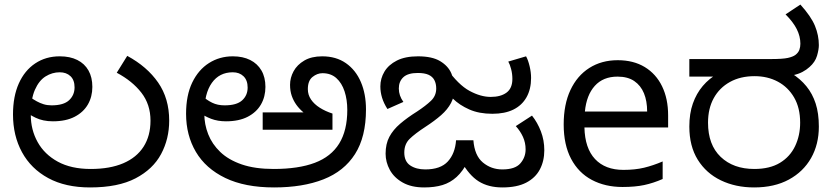

<svg xmlns="http://www.w3.org/2000/svg" viewBox="-20 -810 3652 842"><path d="M375 12Q267 12 191.5 -29Q116 -70 76.5 -142.5Q37 -215 37 -308Q37 -387 62.5 -444Q88 -501 134.5 -532Q181 -563 242 -563Q287 -563 319 -547Q351 -531 368 -501Q385 -471 385 -429Q385 -386 365.5 -352Q346 -318 307.5 -298Q269 -278 212 -278Q190 -278 171 -282Q152 -286 136.5 -293.5Q121 -301 108 -309L118 -380Q128 -373 141.5 -365.5Q155 -358 171 -353Q187 -348 206 -348Q259 -348 283 -370.5Q307 -393 307 -427Q307 -459 289 -476Q271 -493 242 -493Q209 -493 180 -475Q151 -457 133 -416Q115 -375 115 -306Q115 -241 145 -187Q175 -133 233.5 -101Q292 -69 378 -69Q462 -69 520.5 -94Q579 -119 609.5 -166.5Q640 -214 640 -281Q640 -352 600 -403.5Q560 -455 492 -491L538 -565Q625 -518 673.5 -448Q722 -378 722 -281Q722 -201 686.5 -134.5Q651 -68 574.5 -28Q498 12 375 12Z M1180 -69Q1289 -69 1360.5 -96Q1432 -123 1467.5 -180.5Q1503 -238 1503 -328Q1503 -373 1491 -409.5Q1479 -446 1455 -467.5Q1431 -489 1394 -489Q1371 -489 1350.5 -472.5Q1330 -456 1330 -419Q1330 -394 1344 -373.5Q1358 -353 1382.5 -337.5Q1407 -322 1438 -312V-241H1132V-317H1311Q1293 -332 1280 -350Q1267 -368 1259.5 -389.5Q1252 -411 1252 -438Q1252 -469 1267.5 -497.5Q1283 -526 1314.5 -544.5Q1346 -563 1393 -563Q1454 -563 1497 -533Q1540 -503 1562.5 -450.5Q1585 -398 1585 -330Q1585 -210 1537 -134.5Q1489 -59 1398.5 -23.5Q1308 12 1182 12Q1054 12 968 -29.5Q882 -71 839 -144Q796 -217 796 -311Q796 -392 823 -448Q850 -504 896.5 -533.5Q943 -563 1001 -563Q1045 -563 1077 -547Q1109 -531 1126.5 -501Q1144 -471 1144 -429Q1144 -386 1124.5 -352Q1105 -318 1066.5 -298Q1028 -278 971 -278Q935 -278 906 -289Q877 -300 856.5 -316Q836 -332 822 -348L846 -414Q855 -402 871 -386.5Q887 -371 910.5 -359.5Q934 -348 965 -348Q1018 -348 1042 -370Q1066 -392 1066 -426Q1066 -458 1048 -475.5Q1030 -493 1001 -493Q942 -493 909 -446.5Q876 -400 876 -315V-311Q876 -265 893 -221.5Q910 -178 946 -143.5Q982 -109 1040 -89Q1098 -69 1180 -69Z M2183 12Q2122 12 2079.5 -14.5Q2037 -41 2002 -104H2033Q2010 -59 1982.5 -34Q1955 -9 1920.5 1.5Q1886 12 1840 12Q1784 12 1746 -9.5Q1708 -31 1689.5 -65Q1671 -99 1671 -136Q1671 -179 1687.5 -210Q1704 -241 1735 -267.5Q1766 -294 1809 -321Q1847 -346 1870 -368Q1893 -390 1893 -422Q1893 -443 1885 -458.5Q1877 -474 1859.5 -482Q1842 -490 1812 -490Q1769 -490 1749 -471.5Q1729 -453 1729 -422Q1729 -406 1734 -391.5Q1739 -377 1749 -363L1679 -332Q1663 -357 1655.5 -381.5Q1648 -406 1648 -431Q1648 -466 1666 -496Q1684 -526 1720.5 -544.5Q1757 -563 1813 -563Q1875 -563 1910 -542Q1945 -521 1959 -489Q1973 -457 1973 -423Q1973 -387 1958 -358.5Q1943 -330 1914.5 -305Q1886 -280 1846 -254Q1800 -224 1776.5 -201Q1753 -178 1753 -141Q1753 -102 1779 -84.5Q1805 -67 1845 -67Q1912 -67 1944 -102Q1976 -137 1980 -195H2056Q2061 -128 2097.5 -97.5Q2134 -67 2183 -67Q2239 -67 2262 -93.5Q2285 -120 2285 -155Q2285 -184 2273.5 -209.5Q2262 -235 2242 -257L2313 -303Q2337 -273 2352 -234Q2367 -195 2367 -151Q2367 -104 2347.5 -67Q2328 -30 2287.5 -9Q2247 12 2183 12ZM2139 -311Q2081 -311 2038 -330Q1995 -349 1965.5 -378Q1936 -407 1918 -438L1900 -469L1938 -511Q1990 -438 2039 -411.5Q2088 -385 2132 -385Q2176 -385 2201.5 -404Q2227 -423 2227 -464Q2227 -486 2221.5 -507Q2216 -528 2209 -540L2287 -563Q2296 -547 2302.5 -520Q2309 -493 2309 -468Q2309 -419 2289 -383.5Q2269 -348 2231.5 -329.5Q2194 -311 2139 -311Z M2689 -546Q2758 -546 2807.5 -516Q2857 -486 2883.5 -431.5Q2910 -377 2910 -304V-251H2543Q2545 -160 2589.5 -112.5Q2634 -65 2714 -65Q2765 -65 2804.5 -74.5Q2844 -84 2886 -102V-25Q2845 -7 2805 1.5Q2765 10 2710 10Q2634 10 2575.5 -21Q2517 -52 2484.5 -113.5Q2452 -175 2452 -264Q2452 -352 2481.5 -415Q2511 -478 2564.5 -512Q2618 -546 2689 -546ZM2688 -474Q2625 -474 2588.5 -433.5Q2552 -393 2545 -321H2818Q2818 -367 2804 -401Q2790 -435 2761.5 -454.5Q2733 -474 2688 -474Z M3287 12Q3206 12 3141.5 -19Q3077 -50 3040 -109.5Q3003 -169 3003 -255Q3003 -312 3018.5 -356Q3034 -400 3062 -433Q3090 -466 3129 -488L3147 -474H3003V-551H3359Q3413 -551 3435 -556Q3457 -561 3468 -569Q3481 -579 3485.5 -591.5Q3490 -604 3490 -618Q3490 -651 3474 -682.5Q3458 -714 3425 -747L3490 -790Q3537 -738 3554 -696.5Q3571 -655 3571 -612Q3571 -593 3563 -565.5Q3555 -538 3530 -516Q3517 -504 3499 -494.5Q3481 -485 3457 -480L3452 -488Q3490 -464 3516.5 -431.5Q3543 -399 3557 -356Q3571 -313 3571 -255Q3571 -177 3537 -117Q3503 -57 3439.5 -22.5Q3376 12 3287 12ZM3288 -69Q3356 -69 3400.5 -96Q3445 -123 3467 -169.5Q3489 -216 3489 -272Q3489 -337 3462.5 -382.5Q3436 -428 3391 -452Q3346 -476 3289 -476Q3227 -476 3181 -450.5Q3135 -425 3110 -379.5Q3085 -334 3085 -272Q3085 -175 3140.5 -122Q3196 -69 3288 -69Z"/></svg>

Font: kannada25
Style: Book
Weight: 400
Designer: Jelle Bosma - Monotype Design Team
Foundry: Monotype Imaging Inc.
Version: Version 2.003